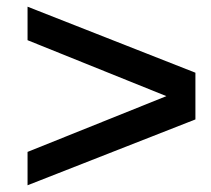

<svg xmlns="http://www.w3.org/2000/svg" viewBox="-20 -614 624 568"><path d="M558.1 -260.7 61.5 -65.9V-164.6L472.2 -329.6L61.5 -495.1V-594.2L558.1 -398.9Z"/></svg>

Font: Arimo SemiBold
Style: Italic
Weight: 600
Italic angle: -12°
Version: Version 1.33